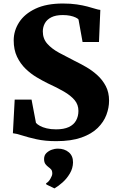

<svg xmlns="http://www.w3.org/2000/svg" viewBox="-20 -772 648 1065"><path d="M291.5 11Q230.5 11 183 0.5Q135.5 -10 102.5 -20.8Q69.5 -31.5 51.5 -33L61.5 -219.5H155L179.5 -90.5Q186.5 -82 201.5 -73.8Q216.5 -65.5 239.2 -60Q262 -54.5 291 -54.5Q334 -54.5 361.5 -67.2Q389 -80 402 -103.5Q415 -127 415 -157Q415 -191.5 393.8 -216.8Q372.5 -242 334.8 -264Q297 -286 245.5 -309.5Q217 -323.5 184 -343Q151 -362.5 122 -390.5Q93 -418.5 74.5 -457.2Q56 -496 56 -548Q56 -601.5 86 -648.2Q116 -695 176.8 -723.8Q237.5 -752.5 329 -752.5Q372.5 -752.5 406 -747.5Q439.5 -742.5 464.8 -735.8Q490 -729 507.8 -723.5Q525.5 -718 536.5 -717L529 -539H438L415.5 -664Q411.5 -669.5 399.2 -675.2Q387 -681 369 -684.8Q351 -688.5 328 -688.5Q289 -688.5 264.5 -676Q240 -663.5 228.8 -642.8Q217.5 -622 217.5 -597.5Q217.5 -557.5 242.2 -529.5Q267 -501.5 308 -479.2Q349 -457 395.5 -433.5Q425.5 -419 458.8 -399.8Q492 -380.5 520.5 -354.5Q549 -328.5 567 -294Q585 -259.5 585 -213.5Q585 -174.5 570.2 -135Q555.5 -95.5 521.8 -62.2Q488 -29 431.5 -9Q375 11 291.5 11ZM385 129Q384.5 161.5 367.5 190.2Q350.5 219 326.8 240Q303 261 283 272.5H281L237.5 251.5L235.5 244.5Q248.5 238.5 259.2 220.2Q270 202 270 191Q270 175 263.5 167.8Q257 160.5 249 155Q240.5 149 232.5 138.8Q224.5 128.5 224.5 110Q224.5 89 237.8 76.5Q251 64 268.2 58.2Q285.5 52.5 297.5 52.5H301Q338 52.5 361.8 72.8Q385.5 93 385 129Z"/></svg>

Font: Merriweather 28pt Black
Style: Regular
Weight: 900
Version: Version 2.100